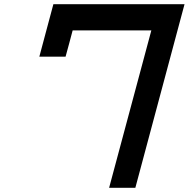

<svg xmlns="http://www.w3.org/2000/svg" viewBox="-20 -895 899 915"><path d="M500 0H625Q664.1 -146 742.2 -437.5Q820.3 -729 859.4 -875H234.4Q223.1 -833 200.9 -750Q178.7 -667 167.5 -625H292.5Q298.3 -646 309.6 -687.7Q320.8 -729.5 326.2 -750H701.2Z"/></svg>

Font: Faithful 32x
Style: Oblique
Weight: 400
Foundry: Faithful Resource Pack
Version: Version 1.0; January 27, 2023